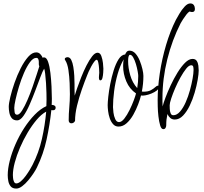

<svg xmlns="http://www.w3.org/2000/svg" viewBox="-20 -721 1185 1118"><path d="M75 377Q53 377 42.5 364.5Q32 352 28.5 334Q25 316 25 299Q25 261 37 214Q49 167 70.5 118Q92 69 120.5 25Q149 -19 182 -53Q215 -87 250 -103L251 -142Q251 -153 250.5 -179.5Q250 -206 248 -237Q246 -268 243 -292Q240 -316 237 -321Q228 -307 215 -272Q202 -237 186 -194.5Q170 -152 152.5 -112Q135 -72 116.5 -46Q98 -20 80 -20Q59 -20 48.5 -33Q38 -46 34.5 -64.5Q31 -83 31 -99Q31 -118 40 -156Q49 -194 64.5 -238.5Q80 -283 100.5 -323.5Q121 -364 144 -390Q167 -416 191 -416Q205 -416 214.5 -406Q224 -396 229 -384Q231 -387 236 -387Q251 -387 260 -361Q269 -335 273.5 -296.5Q278 -258 280 -217Q282 -176 282 -146Q282 -134 281.5 -124.5Q281 -115 281 -110H284Q291 -110 297.5 -106Q304 -102 304 -94Q304 -79 288 -79Q282 -79 279 -80Q270 5 251.5 90.5Q233 176 195 254Q189 267 175.5 287.5Q162 308 145 328.5Q128 349 109.5 363Q91 377 75 377ZM80 -53Q93 -53 108.5 -77.5Q124 -102 140 -139Q156 -176 170 -216.5Q184 -257 194.5 -289.5Q205 -322 209 -335Q207 -339 206.5 -342Q206 -345 206 -348Q206 -352 206 -360.5Q206 -369 203 -376.5Q200 -384 191 -384Q173 -384 154.5 -359Q136 -334 119.5 -296Q103 -258 90.5 -216.5Q78 -175 70.5 -141Q63 -107 63 -92Q63 -83 65 -68Q67 -53 80 -53ZM75 347Q87 347 101.5 334.5Q116 322 129.5 303.5Q143 285 153.5 267.5Q164 250 169 240Q206 168 224 88.5Q242 9 249 -71Q221 -56 193.5 -23.5Q166 9 141 51Q116 93 96.5 138.5Q77 184 66 225.5Q55 267 55 298Q55 304 56 315.5Q57 327 61.5 337Q66 347 75 347Z M395 -3Q388 -3 384 -8Q380 -13 380 -20Q380 -58 383.5 -96.5Q387 -135 387 -173Q387 -198 385.5 -236.5Q384 -275 378.5 -312.5Q373 -350 360 -370Q359 -372 358 -373.5Q357 -375 357 -377Q357 -383 363 -385.5Q369 -388 373 -388Q387 -388 395 -372Q403 -356 407 -331Q411 -306 412.5 -279.5Q414 -253 414 -231.5Q414 -210 414 -202Q414 -192 414.5 -183Q415 -174 415 -164Q419 -178 429 -207Q439 -236 453 -271.5Q467 -307 483.5 -339.5Q500 -372 516.5 -393Q533 -414 548 -414Q563 -414 570 -395Q577 -376 579.5 -354Q582 -332 582 -321Q582 -314 581 -297.5Q580 -281 576.5 -267Q573 -253 564 -253Q556 -253 556 -271Q556 -279 557 -286Q558 -293 558 -297Q558 -302 557 -320.5Q556 -339 552.5 -356Q549 -373 543 -373Q537 -373 528.5 -361.5Q520 -350 511.5 -334.5Q503 -319 496.5 -304.5Q490 -290 488 -284Q473 -247 456.5 -200Q440 -153 428.5 -105.5Q417 -58 417 -17Q410 -3 395 -3Z M670 16Q651 16 638.5 2Q626 -12 619 -32.5Q612 -53 609.5 -74Q607 -95 607 -109Q607 -124 610.5 -157.5Q614 -191 622 -232Q630 -273 642 -311.5Q654 -350 670.5 -376Q687 -402 709 -404Q712 -413 718 -419.5Q724 -426 734 -426Q754 -426 769 -409Q784 -392 794 -367Q804 -342 809.5 -318Q815 -294 815 -279Q815 -233 806 -188L814 -187Q843 -187 859 -196Q875 -205 884 -213.5Q893 -222 899 -222Q905 -222 905 -215Q905 -203 892.5 -193.5Q880 -184 862 -176.5Q844 -169 827 -166Q810 -163 801 -165Q796 -144 784.5 -113.5Q773 -83 756.5 -53.5Q740 -24 718 -4Q696 16 670 16ZM779 -208Q785 -243 785 -279Q785 -287 781.5 -306.5Q778 -326 771.5 -348Q765 -370 756 -386Q747 -402 737 -402Q732 -402 729.5 -394.5Q727 -387 726.5 -378Q726 -369 726 -366Q726 -326 738.5 -282.5Q751 -239 779 -208ZM673 -10Q688 -10 704 -30.5Q720 -51 734.5 -80.5Q749 -110 759 -137Q769 -164 772 -177Q734 -203 715.5 -247Q697 -291 697 -337Q697 -357 700 -375Q679 -339 665 -290Q651 -241 644.5 -190Q638 -139 638 -97Q638 -87 640.5 -66Q643 -45 651 -27.5Q659 -10 673 -10Z M931 31Q919 31 912.5 9Q906 -13 902.5 -43.5Q899 -74 898.5 -101Q898 -128 898 -138Q898 -211 910.5 -294.5Q923 -378 947 -459Q971 -540 1004 -605Q1011 -618 1024.5 -641Q1038 -664 1055 -682.5Q1072 -701 1088 -701Q1102 -701 1108.5 -691.5Q1115 -682 1115 -669Q1115 -651 1099 -651Q1092 -651 1084 -654Q1076 -650 1065.5 -636.5Q1055 -623 1046 -609Q1037 -595 1032 -586Q982 -488 954 -375Q926 -262 926 -151Q926 -139 926 -126.5Q926 -114 927 -101Q931 -119 943.5 -152.5Q956 -186 974 -224.5Q992 -263 1013.5 -298Q1035 -333 1057.5 -355.5Q1080 -378 1101 -378Q1118 -378 1125.5 -366.5Q1133 -355 1135 -339Q1137 -323 1137 -311Q1137 -291 1131 -256Q1125 -221 1113.5 -181.5Q1102 -142 1085 -106.5Q1068 -71 1046 -48Q1024 -25 998 -25Q982 -25 971.5 -34Q961 -43 955 -57Q951 -38 949.5 -24.5Q948 -11 948 9Q948 16 944 23.5Q940 31 931 31ZM989 -50Q1010 -50 1028.5 -71.5Q1047 -93 1061.5 -126Q1076 -159 1086 -195.5Q1096 -232 1101.5 -263.5Q1107 -295 1107 -312V-316Q1107 -325 1105 -333Q1103 -341 1093 -341Q1080 -341 1064 -321Q1048 -301 1031 -270.5Q1014 -240 1000 -207.5Q986 -175 977 -147.5Q968 -120 968 -108Q968 -101 968.5 -87Q969 -73 973.5 -61.5Q978 -50 989 -50Z"/></svg>

Font: Licorice
Style: Regular
Weight: 400
Designer: Robert E. Leuschke
Foundry: Robert E. Leuschke
Version: Version 1.010; ttfautohint (v1.8.3)